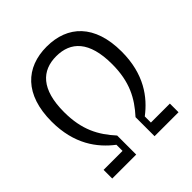

<svg xmlns="http://www.w3.org/2000/svg" viewBox="-200 -881 1020 1020"><g transform="rotate(-45 310.0 -371.0)"><path d="M310 -670C418 -670 490.5 -602.5 490.5 -430.5C490.5 -297 446.5 -217.5 379 -143V0H559V-65H416.5V-111C498.5 -173.5 573.5 -272 573.5 -441.5C573.5 -644 467 -742 310 -742C153.5 -742 47 -644 47 -441.5C47 -272 122 -173.5 203.5 -111V-65H61V0H241V-143C173.5 -217.5 129.5 -297 129.5 -430.5C129.5 -602.5 202.5 -670 310 -670Z"/></g></svg>

Font: Monaspace Krypton Light
Style: Regular
Weight: 300
Designer: Riley Cran & the Lettermatic Team
Foundry: Lettermatic
Version: Version 1.101 (Monaspace Krypton)